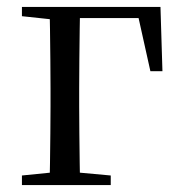

<svg xmlns="http://www.w3.org/2000/svg" viewBox="-20 -536 525 556"><path d="M123.1 0Q124.3 -24.4 124.8 -65.3Q125.3 -106.3 125.8 -150.3Q126.3 -194.3 126.3 -228.5V-280Q126.3 -317.7 125.8 -363.2Q125.3 -408.7 124.8 -450.2Q124.3 -491.8 123.1 -516H212.3Q211.3 -491.8 210.8 -450.2Q210.3 -408.7 209.8 -363.2Q209.3 -317.7 209.3 -280V-228.5Q209.3 -194.3 209.8 -150.3Q210.3 -106.3 210.8 -65.3Q211.3 -24.4 212.3 0ZM167 -483.7V-516H444.7L450.4 -329.9H415.5L375.3 -510.7L407.3 -483.7ZM43.5 0V-27.8L150.9 -38.6H182.9L300.7 -27.8V0ZM43.5 -489.1V-516H167V-477.4H152.7Z"/></svg>

Font: Noto Serif HK ExtraLight
Style: Regular
Weight: 200
Designer: Ryoko NISHIZUKA 西塚涼子 (kana & ideographs); Frank Grießhammer (Latin, Greek & Cyrillic); Wenlong ZHANG 张文龙 (bopomofo); San
Foundry: Adobe
Version: Version 2.002-H1;hotconv 1.1.0;makeotfexe 2.6.0